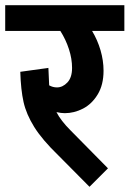

<svg xmlns="http://www.w3.org/2000/svg" viewBox="-40 -682 498 738"><path d="M438 -563H314Q335 -528 346.5 -488.5Q358 -449 358 -410Q358 -356 335.5 -319Q313 -282 279 -264.5Q245 -247 209 -247Q195 -247 177 -251Q194 -218 231 -181L375 -35L304 36L184 -85Q122 -145 91.5 -194Q61 -243 50.5 -290Q40 -337 38 -406L146 -421L149 -354Q163 -346 179 -346Q201 -346 219 -365Q237 -384 237 -421Q237 -456 225 -493Q213 -530 192 -563H-20V-662H438Z"/></svg>

Font: MartelSansBold
Style: Bold
Weight: 700
Designer: Dan Reynolds and Mathieu Réguer
Foundry: Dan Reynolds and Mathieu Réguer
Version: Version 1.002; ttfautohint (v1.1) -l 5 -r 5 -G 72 -x 0 -D la